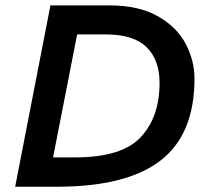

<svg xmlns="http://www.w3.org/2000/svg" viewBox="-20 -708 808 728"><path d="M37.5 0H196.2Q460 0 588.8 -99.4Q717.5 -198.8 717.5 -410Q717.5 -476.2 685 -540Q652.5 -603.8 580 -645.6Q507.5 -687.5 395 -687.5H171.2ZM585 -393.8Q585 -263.8 513.1 -187.5Q441.2 -111.2 265 -111.2H181.2L272.5 -577.5H381.2Q486.2 -577.5 535.6 -529.4Q585 -481.2 585 -393.8Z"/></svg>

Font: Cambay
Style: Bold Italic
Weight: 700
Italic angle: -11°
Designer: Pooja Saxena
Foundry: Pooja Saxena
Version: Version 1.006;PS 001.006;hotconv 1.0.70;makeotf.lib2.5.58329